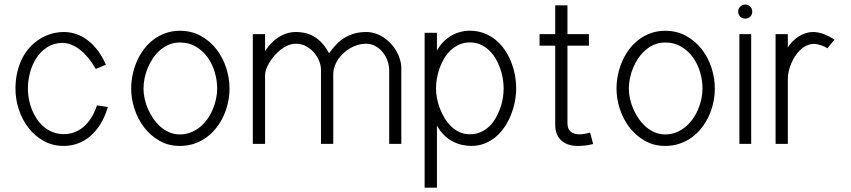

<svg xmlns="http://www.w3.org/2000/svg" viewBox="-20 -640 3787 854"><path d="M411.3 -171.2Q400.6 -139.1 385.2 -115Q369.8 -90.9 350.8 -75Q331.8 -59.1 309.8 -51.3Q287.9 -43.4 264.2 -43.4Q237.4 -43.4 215.2 -52.2Q192.9 -61 175.1 -75.9Q157.2 -90.8 143.8 -110.9Q130.3 -131 121.5 -153.4Q112.7 -175.9 108.4 -199.5Q104 -223.1 104 -245.2Q104 -279.8 113.2 -315.6Q122.4 -351.5 141.3 -380.9Q160.2 -410.3 188.9 -429.3Q217.6 -448.3 256.4 -449.2Q276.8 -449.2 297.1 -441.2Q317.4 -433.2 336.5 -418.2Q355.6 -403.1 373.2 -381.8Q390.7 -360.4 405.9 -333.4L450.9 -351.9Q436.1 -386.8 416 -413.8Q395.8 -440.9 371.9 -459.6Q348 -478.3 320.8 -487.9Q293.6 -497.6 264.5 -497.6Q235.7 -497.6 208.4 -489.7Q181.2 -481.8 157.2 -466.8Q133.2 -451.9 113.2 -430.2Q93.1 -408.4 78.9 -380.5Q64.7 -352.5 56.8 -318.5Q48.8 -284.4 48.8 -245.2Q48.8 -197.5 64.2 -151.7Q79.5 -106 107.5 -70.2Q135.5 -34.4 175.1 -12.7Q214.7 9.1 263.1 9.1Q295 9.1 324.8 -1.4Q354.7 -11.9 380.3 -33.4Q405.9 -54.8 426.3 -87.4Q446.8 -120 459.8 -164.1Z M1000.9 -246.1Q1000.9 -293 985.8 -339Q970.7 -385 942.3 -421.5Q913.9 -457.9 872.9 -480.5Q831.8 -503.1 780 -503.1Q745.8 -503.1 716.4 -492.6Q687 -482.2 663.1 -464.1Q639.1 -446 620.5 -421.5Q601.9 -396.9 589.3 -368.3Q576.7 -339.7 570.1 -308.5Q563.5 -277.3 563.5 -246.1Q563.5 -200.2 578.5 -154.7Q593.6 -109.1 621.6 -72.7Q649.7 -36.3 689.8 -13.6Q729.8 9.1 780.1 9.1Q814.7 9.1 844.4 -1.1Q874.1 -11.3 898.7 -29.1Q923.2 -47 942.1 -71.3Q961 -95.5 974.2 -124Q987.4 -152.5 994.1 -183.7Q1000.9 -214.8 1000.9 -246.1ZM946 -246Q946 -223.1 940.8 -199.1Q935.7 -175 925.8 -152.3Q916 -129.5 901.7 -109.6Q887.4 -89.7 869 -74.6Q850.5 -59.6 828.1 -50.8Q805.6 -42.1 780.1 -42.1Q755.5 -42.1 734.1 -51.1Q712.7 -60.1 694.7 -75.6Q676.7 -91.1 662.6 -111.5Q648.5 -131.9 638.5 -154.5Q628.6 -177.1 623.4 -200.7Q618.3 -224.4 618.3 -246.1Q618.3 -268.4 623.1 -292Q628 -315.7 637.4 -338.5Q646.9 -361.3 660.8 -381.7Q674.7 -402 692.7 -417.5Q710.8 -433 732.6 -442Q754.5 -451 780.1 -451Q820.8 -451 851.8 -432.3Q882.8 -413.7 903.8 -384.3Q924.8 -355 935.4 -318.4Q946 -281.9 946 -246Z M1104.5 -488.3V0H1159V-307.1Q1159 -318.3 1164.2 -332.8Q1169.5 -347.4 1178.9 -362.7Q1188.2 -378 1201 -392.8Q1213.7 -407.6 1228.9 -419.3Q1244 -431.1 1261.1 -438.3Q1278.3 -445.5 1296.3 -445.5Q1321.4 -445.5 1341.7 -434.3Q1362.1 -423.1 1376.8 -406.1Q1391.5 -389 1399.6 -368.6Q1407.7 -348.2 1407.7 -330.1V0H1462.3V-309.2Q1462.3 -327.3 1468.1 -344.5Q1474 -361.6 1484.4 -376.7Q1494.9 -391.8 1508.8 -404.5Q1522.6 -417.2 1538.8 -426.3Q1554.9 -435.4 1572.4 -440.5Q1589.8 -445.5 1607.1 -445.5Q1631.3 -445.5 1650.7 -434.5Q1670 -423.6 1683.4 -406.4Q1696.8 -389.3 1704 -368.3Q1711.1 -347.2 1711.1 -327.2V0H1765V-335.2Q1765 -355 1759.4 -374.5Q1753.8 -394 1743.6 -412.1Q1733.3 -430.2 1718.9 -445.7Q1704.5 -461.2 1687.2 -472.8Q1669.9 -484.3 1650.1 -490.9Q1630.3 -497.6 1609.1 -497.6Q1581.8 -497.6 1558.3 -491.4Q1534.9 -485.3 1514.7 -473.2Q1494.6 -461.1 1477.1 -443.4Q1459.7 -425.8 1443.7 -403.1Q1431 -426.8 1415.7 -444.5Q1400.4 -462.3 1382.3 -474.1Q1364.1 -485.8 1342.7 -491.7Q1321.3 -497.6 1296.3 -497.6Q1275.1 -497.6 1256 -491.6Q1236.8 -485.7 1219.5 -474.8Q1202.2 -463.9 1187.1 -448.3Q1172.1 -432.7 1159 -413.2V-488.3Z M1923.5 194.6V-82Q1937.1 -56.3 1955.5 -38.7Q1973.8 -21.1 1994.1 -10.6Q2014.5 0 2035.6 4.5Q2056.8 9.1 2076 9.1Q2108.4 9.1 2135.8 -1.8Q2163.1 -12.8 2185.5 -31.6Q2207.8 -50.5 2224.7 -75.7Q2241.6 -100.9 2252.8 -129.3Q2264.1 -157.8 2270 -188Q2275.9 -218.1 2275.9 -246.8Q2275.9 -277 2270 -307.6Q2264.1 -338.3 2252.5 -366.9Q2241 -395.4 2223.6 -420.3Q2206.2 -445.2 2183.3 -463.6Q2160.4 -481.9 2132 -492.6Q2103.5 -503.4 2069.9 -503.4Q2047.5 -503.4 2026 -497.5Q2004.5 -491.7 1985.5 -480.3Q1966.5 -468.9 1950.7 -452.4Q1934.9 -435.9 1923.5 -414.9V-494.1H1868.7V194.6ZM2220.2 -246.8Q2220.2 -225.2 2216.2 -201.8Q2212.3 -178.3 2204 -155.6Q2195.7 -133 2183.4 -112.4Q2171 -91.7 2154.5 -76.3Q2137.9 -60.9 2116.7 -51.8Q2095.4 -42.8 2069.9 -42.8Q2045.5 -42.8 2024.7 -52.1Q2003.8 -61.4 1987.3 -77.3Q1970.7 -93.2 1958 -114Q1945.3 -134.8 1936.6 -157.5Q1927.9 -180.2 1923.6 -203.2Q1919.3 -226.2 1919.3 -246.8Q1919.3 -268.1 1923.4 -291.5Q1927.6 -314.9 1935.6 -337.7Q1943.7 -360.5 1956.1 -381Q1968.6 -401.6 1985.4 -417.1Q2002.3 -432.7 2023.3 -442Q2044.4 -451.3 2069.9 -451.3Q2095.6 -451.3 2116.6 -442.1Q2137.6 -432.9 2154.3 -417.3Q2171 -401.7 2183.4 -381.3Q2195.7 -361 2204 -338.2Q2212.3 -315.4 2216.2 -291.8Q2220.2 -268.3 2220.2 -246.8Z M2604.6 -50.4Q2599.6 -49 2593.7 -47.5Q2587.8 -46.1 2581.9 -45Q2576 -43.9 2570 -43.2Q2564 -42.5 2558.5 -42.5Q2546.3 -42.5 2536.2 -45.3Q2526.1 -48.1 2518.9 -54Q2511.7 -59.8 2507.8 -69.3Q2504 -78.8 2504 -92.2V-437H2599.5V-488.3H2504V-616.2H2449.5V-488.3H2379.9V-437H2449.5V-85Q2449.5 -62.1 2456.6 -44.5Q2463.7 -26.9 2476.7 -15Q2489.8 -3.2 2508.1 3Q2526.5 9.1 2548.6 9.1Q2566.4 9.1 2584.1 7Q2601.7 4.9 2618.3 0.5Z M3159.5 -246.1Q3159.5 -293 3144.5 -339Q3129.4 -385 3101 -421.5Q3072.6 -457.9 3031.6 -480.5Q2990.5 -503.1 2938.7 -503.1Q2904.5 -503.1 2875.1 -492.6Q2845.7 -482.2 2821.7 -464.1Q2797.8 -446 2779.2 -421.5Q2760.6 -396.9 2748 -368.3Q2735.4 -339.7 2728.8 -308.5Q2722.2 -277.3 2722.2 -246.1Q2722.2 -200.2 2737.2 -154.7Q2752.3 -109.1 2780.3 -72.7Q2808.4 -36.3 2848.4 -13.6Q2888.5 9.1 2938.8 9.1Q2973.4 9.1 3003.1 -1.1Q3032.8 -11.3 3057.4 -29.1Q3081.9 -47 3100.8 -71.3Q3119.7 -95.5 3132.9 -124Q3146.1 -152.5 3152.8 -183.7Q3159.5 -214.8 3159.5 -246.1ZM3104.7 -246Q3104.7 -223.1 3099.5 -199.1Q3094.4 -175 3084.5 -152.3Q3074.7 -129.5 3060.4 -109.6Q3046.1 -89.7 3027.6 -74.6Q3009.2 -59.6 2986.8 -50.8Q2964.3 -42.1 2938.8 -42.1Q2914.2 -42.1 2892.8 -51.1Q2871.4 -60.1 2853.4 -75.6Q2835.4 -91.1 2821.3 -111.5Q2807.1 -131.9 2797.2 -154.5Q2787.3 -177.1 2782.1 -200.7Q2777 -224.4 2777 -246.1Q2777 -268.4 2781.8 -292Q2786.7 -315.7 2796.1 -338.5Q2805.6 -361.3 2819.5 -381.7Q2833.4 -402 2851.4 -417.5Q2869.4 -433 2891.3 -442Q2913.2 -451 2938.8 -451Q2979.5 -451 3010.5 -432.3Q3041.4 -413.7 3062.4 -384.3Q3083.5 -355 3094.1 -318.4Q3104.7 -281.9 3104.7 -246Z M3321.2 -488.3H3268.7V0H3321.2ZM3326 -588.3Q3326 -594.8 3323.6 -600.5Q3321.2 -606.1 3317 -610.5Q3312.8 -614.9 3307.2 -617.4Q3301.5 -619.9 3295 -619.9Q3288.4 -619.9 3282.7 -617.4Q3276.9 -614.9 3272.5 -610.5Q3268 -606.1 3265.6 -600.5Q3263.2 -594.8 3263.2 -588.3Q3263.2 -581.7 3265.7 -575.9Q3268.2 -570.1 3272.6 -565.9Q3276.9 -561.8 3282.8 -559.5Q3288.6 -557.2 3294.9 -557.2Q3301.5 -557.2 3307.1 -559.5Q3312.8 -561.8 3317 -565.9Q3321.2 -570.1 3323.6 -575.9Q3326 -581.7 3326 -588.3Z M3692 -464.2Q3669.5 -478.4 3645.1 -488Q3620.7 -497.6 3595 -497.6Q3579.2 -497.6 3563.5 -492.5Q3547.7 -487.5 3533.1 -478.2Q3518.6 -468.9 3505.9 -456.3Q3493.3 -443.7 3484.2 -428.8V-488.3H3429.7V0H3484.2V-289.3Q3484.2 -304.9 3488 -322.2Q3491.8 -339.5 3499 -356.8Q3506.2 -374.1 3516.5 -390Q3526.9 -405.9 3539.8 -418.1Q3552.7 -430.2 3567.9 -437.4Q3583.1 -444.6 3600.2 -444.6Q3607.5 -444.6 3615.7 -443.1Q3623.9 -441.5 3631.9 -438.8Q3639.9 -436.2 3647.2 -432.6Q3654.5 -429 3660.3 -425.1Z"/></svg>

Font: SaysetthaMai Thin
Style: Regular
Weight: 100
Designer: John M. Durdin
Foundry: Lao Script for Windows
Version: Version 1.101